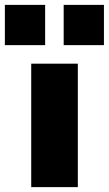

<svg xmlns="http://www.w3.org/2000/svg" viewBox="-52 -767 446 787"><path d="M76 0V-506H267V0ZM209 -582V-747H374V-582ZM-32 -582V-747H133V-582Z"/></svg>

Font: Nunito Sans 7pt Black
Style: Regular
Weight: 900
Designer: Vernon Adams
Foundry: Vernon Adams
Version: Version 3.101;gftools[0.9.27]